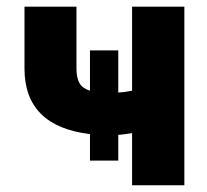

<svg xmlns="http://www.w3.org/2000/svg" viewBox="-20 -550 615 570"><path d="M331.1 -275.4Q349.1 -275.9 372.1 -280.8V-530.3H527.3V0H372.1V-154.8Q348.1 -150.9 331.1 -149.4V-73.2H247.1V-151.9Q52.7 -175.3 52.7 -346.7V-530.3H207V-346.7Q207 -318.4 216.1 -303Q225.1 -287.6 247.1 -280.8V-400.4H331.1Z"/></svg>

Font: Pretendard GOV ExtraBold
Style: Regular
Weight: 800
Designer: Base glyphs from Inter by Rasmus Andersson; Hangeul glyphs from Noto Sans CJK(Source Han Sans) by Jang Soo-young and Kan
Foundry: Kil Hyung-jin
Version: Version 1.309